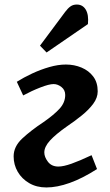

<svg xmlns="http://www.w3.org/2000/svg" viewBox="-20 -810 484 845"><path d="M54 -450Q84 -469 121.5 -486.5Q159 -504 197.5 -515Q236 -526 270 -526Q307 -526 339 -512.5Q371 -499 390.5 -473Q410 -447 410 -408Q410 -380 390.5 -353.5Q371 -327 340 -302Q309 -277 275 -254Q225 -219 200 -191.5Q175 -164 175 -139Q175 -119 191 -98Q207 -77 237 -77Q259 -77 294.5 -89.5Q330 -102 383 -127L407 -66Q343 -25 287 -5Q231 15 184 15Q141 15 108.5 -4Q76 -23 58 -54Q40 -85 40 -122Q40 -165 78 -200.5Q116 -236 172 -273Q218 -305 242.5 -332Q267 -359 267 -392Q267 -414 250.5 -427Q234 -440 216 -440Q196 -440 157.5 -425Q119 -410 82 -390ZM267 -758Q279 -774 290.5 -782Q302 -790 318 -790Q344 -790 357.5 -767.5Q371 -745 367 -704L185 -579L156 -609Z"/></svg>

Font: Literata 12pt SemiBold
Style: Italic
Weight: 600
Italic angle: -2°
Designer: Latin by Veronika Burian and Jose Scaglione. Greek by Irene Vlachou. Cyrillic by Vera Evstafieva
Foundry: TypeTogether
Version: Version 3.002